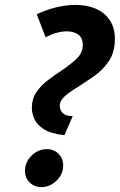

<svg xmlns="http://www.w3.org/2000/svg" viewBox="-20 -752 489 784"><path d="M288 -732Q335 -732 371 -716.5Q407 -701 428 -670Q449 -639 449 -593Q449 -539 424.5 -502.5Q400 -466 364 -441Q328 -416 295 -395Q265 -377 244.5 -359Q224 -341 224 -318Q224 -313 227.5 -303Q231 -293 242.5 -285.5Q254 -278 277 -278L243 -200Q188 -206 159 -224.5Q130 -243 120 -267Q110 -291 110 -310Q110 -348 128.5 -375.5Q147 -403 175.5 -424.5Q204 -446 233 -465Q267 -488 292.5 -512Q318 -536 318 -568Q318 -597 300 -610.5Q282 -624 253 -624Q213 -624 166 -600L130 -694Q171 -713 211.5 -722.5Q252 -732 288 -732ZM171 -143Q200 -143 219 -124Q238 -105 238 -76Q238 -41 211 -14.5Q184 12 149 12Q120 12 101 -7Q82 -26 82 -54Q82 -90 109 -116.5Q136 -143 171 -143Z"/></svg>

Font: Rosario
Style: Italic
Weight: 400
Italic angle: -8.05°
Designer: Hector Gatti
Foundry: Omnibus Type
Version: Version 1.201